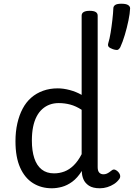

<svg xmlns="http://www.w3.org/2000/svg" viewBox="-20 -993 718 1030"><path d="M258 17Q201 17 157 -10.5Q113 -38 88 -94Q63 -150 63 -235Q63 -287 73 -331Q83 -375 101.5 -410Q120 -445 147.5 -469Q175 -493 211 -506Q247 -519 290 -519Q320 -519 354 -510Q388 -501 418 -484V-909Q418 -922 429 -928.5Q440 -935 461 -935Q483 -935 493.5 -928.5Q504 -922 504 -909V-96Q504 -76 512.5 -67Q521 -58 535 -58Q544 -58 551.5 -61Q559 -64 566 -69Q573 -74 581 -80Q589 -86 598.5 -82Q608 -78 615 -70Q623 -61 624.5 -51Q626 -41 620 -33Q609 -17 592 -6Q575 5 555.5 11Q536 17 516 17Q478 17 457 3Q436 -11 427.5 -31.5Q419 -52 419 -73Q419 -74 419 -74.5Q419 -75 419 -76Q395 -38 367.5 -18Q340 2 312 9.5Q284 17 258 17ZM151 -239Q151 -184 164 -144.5Q177 -105 203.5 -84Q230 -63 270 -63Q299 -63 325.5 -73Q352 -83 375.5 -106Q399 -129 418 -166V-404Q387 -424 357 -432Q327 -440 295 -440Q269 -440 247 -432Q225 -424 207 -408Q189 -392 176.5 -368Q164 -344 157.5 -312Q151 -280 151 -239ZM586 -729Q569 -735 563 -742Q557 -749 561 -762Q568 -784 573.5 -818Q579 -852 583 -887.5Q587 -923 588 -948Q588 -959 597.5 -966Q607 -973 631 -973Q656 -973 667 -966Q678 -959 678 -948Q677 -921 669 -882.5Q661 -844 649.5 -805.5Q638 -767 625 -739Q621 -732 614.5 -727Q608 -722 586 -729Z"/></svg>

Font: Playwrite DE Grund
Style: Regular
Weight: 400
Designer: Veronika Burian, José Scaglione
Foundry: TypeTogether
Version: Version 1.002